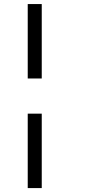

<svg xmlns="http://www.w3.org/2000/svg" viewBox="-20 -770 428 970"><path d="M120.1 -373.5V-749.5H190.9V-373.5ZM120.1 180.2V-195.8H190.9V180.2Z"/></svg>

Font: Gelasio
Style: Bold Italic
Weight: 700
Italic angle: -8.5°
Designer: Eben Sorkin
Foundry: Eben Sorkin
Version: Version 1.008